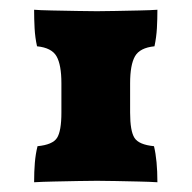

<svg xmlns="http://www.w3.org/2000/svg" viewBox="-20 -781 393 394"><path d="M50 -407Q50 -429 51.5 -447Q53 -465 57 -481Q88 -484 97 -498Q106 -512 106 -550V-610Q106 -648 96 -665.5Q86 -683 56 -686Q52 -704 51 -723Q50 -742 50 -761Q61 -760 86.5 -759.5Q112 -759 139 -758.5Q166 -758 179 -758Q192 -758 216.5 -758.5Q241 -759 265.5 -759.5Q290 -760 303 -761Q303 -742 302 -723.5Q301 -705 297 -686Q267 -683 257 -665.5Q247 -648 247 -610V-550Q247 -512 256 -498Q265 -484 296 -481Q303 -452 303 -407Q288 -408 264.5 -408.5Q241 -409 217.5 -409.5Q194 -410 179 -410Q164 -410 139.5 -409.5Q115 -409 90.5 -408.5Q66 -408 50 -407Z"/></svg>

Font: Vollkorn Black
Style: Regular
Weight: 900
Designer: Friedrich Althausen
Foundry: Friedrich Althausen
Version: Version 5.000